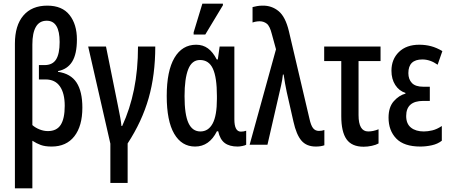

<svg xmlns="http://www.w3.org/2000/svg" viewBox="-20 -796 2475 1056"><path d="M62 240V-556Q62 -656 108.5 -710.5Q155 -765 240 -765Q322 -765 362.5 -713.5Q403 -662 403 -579Q403 -499 377 -457Q351 -415 299 -405V-401Q369 -391 401 -342Q433 -293 433 -204Q433 -103 389 -46.5Q345 10 264 10Q228 10 204.5 1.5Q181 -7 158 -22V240ZM243 -75Q292 -75 314 -109.5Q336 -144 336 -214Q336 -283 309.5 -321Q283 -359 231 -359H194V-438H225Q269 -438 288.5 -469Q308 -500 308 -565Q308 -682 237 -682Q197 -682 177.5 -648.5Q158 -615 158 -551V-108Q175 -93 198 -84Q221 -75 243 -75Z M587 210V-6L465 -540H563L629 -213Q636 -179 641 -151.5Q646 -124 648 -103H652Q695 -196 717 -304Q739 -412 739 -540H834Q834 -384 797.5 -256Q761 -128 682 -7V210Z M1053 10Q979 10 938 -60.5Q897 -131 897 -268Q897 -406 939.5 -478Q982 -550 1059 -550Q1096 -550 1123.5 -530Q1151 -510 1172 -469H1178L1188 -540H1269V-140Q1269 -72 1305 -72Q1320 -72 1334 -77V0Q1328 4 1313 7Q1298 10 1287 10Q1242 10 1216 -9.5Q1190 -29 1180 -74H1173Q1131 10 1053 10ZM1082 -73Q1126 -73 1149.5 -116.5Q1173 -160 1173 -252V-268Q1173 -370 1151 -418Q1129 -466 1080 -466Q1035 -466 1015 -414.5Q995 -363 995 -267Q995 -166 1016.5 -119.5Q1038 -73 1082 -73ZM1045 -606V-618L1093 -776H1206V-767L1109 -606Z M1717 10Q1666 10 1638 -22.5Q1610 -55 1594 -127L1557 -290Q1547 -337 1540 -386H1536Q1533 -356 1526 -326L1451 0H1353L1498 -525L1475 -609Q1464 -653 1447 -666Q1430 -679 1408 -679Q1398 -679 1387 -677Q1376 -675 1369 -672V-757Q1380 -760 1394 -762.5Q1408 -765 1424 -765Q1474 -766 1512 -735Q1550 -704 1569 -624L1682 -143Q1690 -106 1702 -91Q1714 -76 1734 -76Q1751 -76 1764 -81V3Q1745 10 1717 10Z M1980 11Q1915 11 1886 -30Q1857 -71 1857 -157V-460H1763V-540H2073V-460H1952V-163Q1952 -73 2005 -73Q2019 -73 2033 -76Q2047 -79 2062 -85V-7Q2048 1 2025 6Q2002 11 1980 11Z M2292 10Q2202 10 2159.5 -34Q2117 -78 2117 -149Q2117 -207 2146 -239.5Q2175 -272 2210 -281V-285Q2175 -296 2154 -328.5Q2133 -361 2133 -407Q2133 -470 2174 -510Q2215 -550 2286 -550Q2320 -550 2350.5 -542Q2381 -534 2413 -515L2387 -440Q2346 -469 2303 -469Q2226 -469 2226 -394Q2226 -360 2245.5 -339.5Q2265 -319 2308 -319H2344V-241H2308Q2214 -241 2214 -158Q2214 -115 2240.5 -94Q2267 -73 2311 -73Q2333 -73 2358 -79Q2383 -85 2410 -103V-22Q2387 -4 2355 3Q2323 10 2292 10Z"/></svg>

Font: Noto Sans ExtraCondensed Medium
Style: Regular
Weight: 500
Width: 2
Designer: Monotype Design Team
Foundry: Monotype Imaging Inc.
Version: Version 2.013; ttfautohint (v1.8.4.7-5d5b)